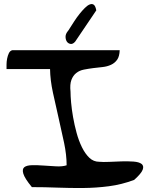

<svg xmlns="http://www.w3.org/2000/svg" viewBox="-20 -963 793 961"><path d="M313.5 -135.7Q313.5 -187.5 300.8 -248Q288.1 -308.6 273.4 -372.1Q258.8 -435.5 245.1 -498.5Q231.4 -561.5 230.5 -617.2H12.7Q12.7 -625 12.7 -639.6Q12.7 -654.3 15.6 -669.4Q18.6 -684.6 24.4 -696.8Q30.3 -709 42 -711.9H579.1Q578.1 -680.7 566.4 -664.1Q554.7 -647.5 535.6 -638.7Q516.6 -629.9 493.2 -627.4Q469.7 -625 446.3 -622.1Q422.9 -619.1 400.4 -614.7Q377.9 -610.4 361.8 -597.7Q345.7 -585 337.4 -563Q329.1 -541 333 -503.9Q333 -483.4 335.9 -449.7Q338.9 -416 345.7 -377Q352.5 -337.9 363.3 -298.3Q374 -258.8 390.1 -226.1Q406.2 -193.4 427.2 -173.3Q448.2 -153.3 476.6 -153.3Q496.1 -151.4 526.9 -152.8Q557.6 -154.3 588.9 -155.3Q620.1 -156.2 647.9 -154.3Q675.8 -152.3 688.5 -142.6Q701.2 -132.8 694.3 -113.8Q687.5 -94.7 651.4 -62.5Q588.9 -39.1 524.9 -30.8Q460.9 -22.5 396.5 -22Q332 -21.5 267.6 -23.9Q203.1 -26.4 139.6 -26.4Q103.5 -70.3 96.7 -93.8Q89.8 -117.2 102.1 -126.5Q114.3 -135.7 141.1 -136.2Q168 -136.7 199.2 -134.3Q230.5 -131.8 261.7 -130.4Q293 -128.9 313.5 -135.7ZM461.9 -911.1 356.4 -754.9Q344.7 -741.2 333 -743.2Q321.3 -745.1 314.9 -754.4Q308.6 -763.7 308.1 -777.8Q307.6 -792 318.4 -805.7Q321.3 -808.6 324.7 -814Q328.1 -819.3 329.1 -821.3Q338.9 -836.9 351.6 -856.4Q364.3 -876 377.9 -893.1Q391.6 -910.2 404.8 -923.3Q418 -936.5 429.7 -940.9Q441.4 -945.3 449.7 -939Q458 -932.6 461.9 -911.1Z"/></svg>

Font: Gloria Hallelujah
Style: Regular
Weight: 400
Designer: Kimberly Geswein
Foundry: Kimberly Geswein
Version: Version 1.004 2010